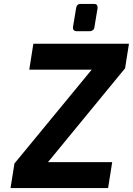

<svg xmlns="http://www.w3.org/2000/svg" viewBox="-20 -964 681 984"><path d="M54 -126 450 -607H130L151 -740H641L621 -614L226 -133H555L534 0H34ZM354 -821V-825L370 -922Q373 -944 394 -944H462Q480 -944 480 -927V-922L464 -825Q463 -815 456 -809.5Q449 -804 440 -804H372Q364 -804 359 -808.5Q354 -813 354 -821Z"/></svg>

Font: Exo
Style: Bold Italic
Weight: 700
Italic angle: -9°
Designer: Natanael Gama
Foundry: Natanael Gama
Version: Version 1.500; ttfautohint (v1.6)